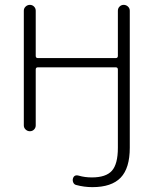

<svg xmlns="http://www.w3.org/2000/svg" viewBox="-20 -540 632 790"><path d="M78 -24V-496Q78 -506 85.5 -513Q93 -520 103 -520Q113 -520 120 -513Q127 -506 127 -496V-310Q127 -301 136 -301H456Q465 -301 465 -310V-496Q465 -506 472 -513Q479 -520 489 -520Q499 -520 506.5 -513Q514 -506 514 -496V68Q514 152 476.5 191Q439 230 360 230Q326 230 293 221Q285 219 281.5 211Q278 203 280 195Q285 177 305 183Q329 190 358 190Q416 190 440.5 162.5Q465 135 465 68V-254Q465 -263 456 -263H136Q127 -263 127 -254V-24Q127 -14 120 -7Q113 0 103 0Q93 0 85.5 -7Q78 -14 78 -24Z"/></svg>

Font: Rounded Mplus 1c Light
Style: Regular
Weight: 300
Version: Version 1.059.20150529